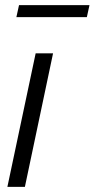

<svg xmlns="http://www.w3.org/2000/svg" viewBox="-20 -729 369 749"><path d="M43.9 -662.1 54.2 -709H329.1L318.8 -662.1ZM119.1 -521H187L77.1 0H8.8Z"/></svg>

Font: Rawline
Style: Italic
Weight: 400
Italic angle: -12°
Designer: Matt McInerney, Pablo Impallari, Rodrigo Fuenzalida
Foundry: Matt McInerney, Pablo Impallari, Rodrigo Fuenzalida
Version: Version 4.020;PS 004.020;hotconv 1.0.88;makeotf.lib2.5.64775